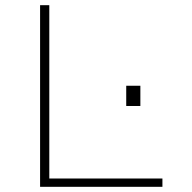

<svg xmlns="http://www.w3.org/2000/svg" viewBox="-20 -720 740 740"><path d="M134.5 0V-700H170V-32H606V0ZM466.5 -389.5H521V-311.5H466.5Z"/></svg>

Font: Trispace SemiExpanded Thin
Style: Regular
Weight: 100
Width: 6
Designer: Tyler Finck
Foundry: Etcetera Type Company
Version: Version 1.210; ttfautohint (v1.8.3)